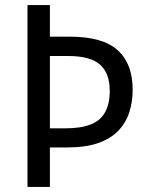

<svg xmlns="http://www.w3.org/2000/svg" viewBox="-20 -734 583 754"><path d="M501 -382Q501 -334 487.5 -292.5Q474 -251 444 -220Q414 -189 365 -172Q316 -155 245 -155H176V0H88V-714H176V-590H254Q384 -590 442.5 -536.5Q501 -483 501 -382ZM236 -230Q297 -230 335.5 -245Q374 -260 392.5 -293Q411 -326 411 -377Q411 -447 372.5 -480.5Q334 -514 249 -514H176V-230Z"/></svg>

Font: Noto Sans SemiCondensed
Style: Regular
Weight: 400
Width: 4
Version: Version 2.013